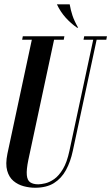

<svg xmlns="http://www.w3.org/2000/svg" viewBox="-20 -868 518 894"><path d="M338.8 -739Q309.8 -759 285.4 -786.2Q261 -813.5 245 -847.8H304.5Q309.2 -820.5 317.4 -795.9Q325.5 -771.2 343.8 -739ZM143 6.2Q117 6.2 90.1 -1Q63.2 -8.2 42.6 -25.5Q22 -42.8 13.4 -73.5Q4.8 -104.2 14.5 -152L128.2 -683H83.2L86.2 -699H279.8L276.8 -683H231.8L112 -123.5Q102.5 -77.5 104.9 -52.6Q107.2 -27.8 121.2 -18.8Q135.2 -9.8 158 -9.8Q170.5 -9.8 190.5 -14.4Q210.5 -19 232.4 -34.2Q254.2 -49.5 273.1 -81Q292 -112.5 303.2 -165.5L414 -683H369L372 -699H478L475 -683H430L319.2 -166.2Q308.5 -115.2 287.2 -76.2Q266 -37.2 231.2 -15.5Q196.5 6.2 143 6.2Z"/></svg>

Font: Emberly Black
Style: Italic
Weight: 900
Italic angle: -12°
Designer: Rajesh Rajput
Foundry: Rajesh Rajput
Version: Version 1.000